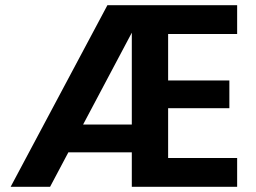

<svg xmlns="http://www.w3.org/2000/svg" viewBox="-20 -720 986 740"><path d="M21 0 394 -700H894V-589H628V-410H864V-303H628V-111H894V0H488V-594L173 0ZM165 -133 224 -240H555V-133Z"/></svg>

Font: DM Sans 24pt ExtraBold
Style: Regular
Weight: 800
Designer: Colophon Foundry, Jonny Pinhorn
Foundry: Colophon Foundry
Version: Version 4.004;gftools[0.9.30]